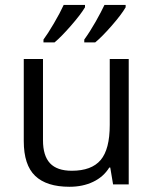

<svg xmlns="http://www.w3.org/2000/svg" viewBox="-20 -731 610 761"><path d="M150.4 -497.1V-174.8Q150.4 -113.8 178.2 -84Q206.1 -54.2 264.6 -54.2Q342.8 -54.2 378.9 -96.7Q415 -139.2 415 -235.8V-497.1H490.2V0H428.2L417 -66.9H413.1Q390.1 -29.8 349.1 -10.3Q308.1 9.3 255.4 9.3Q164.6 9.3 119.4 -33.9Q74.2 -77.1 74.2 -171.9V-497.1ZM152.3 -574.2Q168.5 -595.7 193.4 -637.9Q218.3 -680.2 232.4 -711.4H316.9V-702.1Q299.8 -673.3 261 -628.9Q222.2 -584.5 196.3 -563H152.3ZM314 -574.2Q336.4 -605 359.1 -645Q381.8 -685.1 394 -711.4H478V-702.1Q461.4 -673.3 422.6 -628.9Q383.8 -584.5 357.4 -563H314Z"/></svg>

Font: Bpm'online Open Sans
Style: Regular
Weight: 400
Foundry: Ascender Corporation
Version: Version 1.10